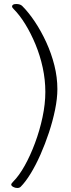

<svg xmlns="http://www.w3.org/2000/svg" viewBox="-20 -724 356 957"><path d="M83 207Q77 213 66 213Q55 213 45.5 207.5Q36 202 36 196Q36 191 46 181Q75 152 103 102Q131 52 154.5 -11Q178 -74 192 -140Q206 -206 206 -266Q206 -326 193 -386.5Q180 -447 157 -502.5Q134 -558 106 -603.5Q78 -649 48 -679Q40 -687 40 -691Q40 -704 61 -704Q81 -704 91 -694Q123 -662 154 -615.5Q185 -569 210.5 -513.5Q236 -458 251 -398.5Q266 -339 266 -280Q266 -233 254.5 -177Q243 -121 224 -63.5Q205 -6 181.5 47Q158 100 132.5 141.5Q107 183 83 207Z"/></svg>

Font: Benne
Style: Regular
Weight: 400
Designer: John-Daniel Harrington
Version: Version 1.001